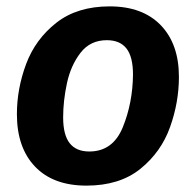

<svg xmlns="http://www.w3.org/2000/svg" viewBox="-20 -566 615 602"><path d="M33 -208Q33 -288 62 -365.5Q91 -443 156.5 -494.5Q222 -546 324 -546Q427 -546 484 -487Q541 -428 541 -325Q541 -245 513 -167Q485 -89 420 -36.5Q355 16 251 16Q147 16 90 -43.5Q33 -103 33 -208ZM397 -332Q397 -388 376.5 -414Q356 -440 315 -440Q263 -440 232.5 -400.5Q202 -361 190 -305.5Q178 -250 178 -198Q178 -143 198.5 -117Q219 -91 260 -91Q334 -91 365 -167Q396 -243 397 -332Z"/></svg>

Font: Fira Sans SemiBold
Style: Italic
Weight: 600
Italic angle: -8°
Designer: bBox Type GmbH & Carrois Corporate GbR & Edenspiekermann AG
Foundry: bBox Type GmbH & Carrois Corporate GbR & Edenspiekermann AG
Version: Version 4.301